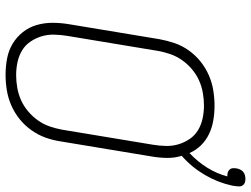

<svg xmlns="http://www.w3.org/2000/svg" viewBox="-126 -768 902 690"><g transform="rotate(90 325.0 -423.0)"><path d="M249 8Q219 8 190 2.5Q161 -3 137 -17.5Q113 -32 95.5 -54Q78 -76 70 -103.5Q62 -131 62 -160.5Q62 -190 67 -220L121 -546Q126 -573 135 -599.5Q144 -626 161 -650Q178 -674 201 -692.5Q224 -711 250.5 -722.5Q277 -734 305 -738.5Q333 -743 360 -743Q387 -743 413 -738.5Q439 -734 462 -723Q485 -712 502.5 -694Q520 -676 530 -653Q561 -682 582.5 -716.5Q604 -751 614 -789H611Q604 -789 598.5 -791Q593 -793 589 -797.5Q585 -802 584.5 -808.5Q584 -815 585 -821Q586 -828 589 -834.5Q592 -841 597 -845.5Q602 -850 609 -852Q616 -854 623 -854Q630 -854 636 -852Q642 -850 646 -844.5Q650 -839 650 -832.5Q650 -826 649 -819L647 -806Q636 -755 608.5 -708Q581 -661 540 -625Q548 -599 547.5 -571Q547 -543 542 -515L488 -189Q484 -162 474.5 -135.5Q465 -109 448 -85Q431 -61 408 -42.5Q385 -24 358.5 -12.5Q332 -1 304 3.5Q276 8 249 8ZM250 -30Q272 -30 295 -34Q318 -38 339.5 -47.5Q361 -57 380 -73Q399 -89 413 -109Q427 -129 434.5 -151Q442 -173 446 -195L500 -521Q504 -545 504.5 -568.5Q505 -592 498.5 -613.5Q492 -635 479.5 -653.5Q467 -672 448 -683.5Q429 -695 406 -700Q383 -705 359 -705Q337 -705 314 -701Q291 -697 269.5 -687.5Q248 -678 229 -662Q210 -646 196 -626Q182 -606 174.5 -584Q167 -562 163 -540L109 -214Q105 -190 104.5 -166.5Q104 -143 110.5 -121.5Q117 -100 129.5 -81.5Q142 -63 161 -51.5Q180 -40 203 -35Q226 -30 250 -30Z"/></g></svg>

Font: Iosevka XLt Ex Obl
Style: Regular
Weight: 200
Width: 7
Italic angle: -9°
Monospace: yes
Designer: Belleve Invis
Foundry: Belleve Invis
Version: Version 32.5.0; ttfautohint (v1.8.4)